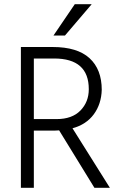

<svg xmlns="http://www.w3.org/2000/svg" viewBox="-20 -899 571 919"><path d="M291 -729H236L338 -879H419ZM244 -274H142V0H80V-674H232Q350 -674 408.5 -620.5Q467 -567 467 -469Q465 -401 429 -352Q393 -303 327 -285L506 0H432L263 -275Q257 -274 244 -274ZM239 -619H142V-329H251Q325 -329 365 -370Q405 -411 405 -472Q405 -619 239 -619Z"/></svg>

Font: Hind Colombo Light
Style: Regular
Weight: 300
Designer: Jyotish Sonowal, Aditi Pimprikar
Foundry: Indian Type Foundry
Version: Version 1.000;PS 1.0;hotconv 1.0.86;makeotf.lib2.5.63406; tt